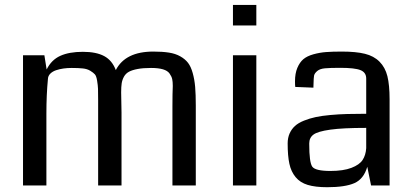

<svg xmlns="http://www.w3.org/2000/svg" viewBox="-20 -763 1696 790"><path d="M785.6 0H689.5V-325.2Q689.5 -380.4 690.9 -409.2Q690.9 -426.8 688.5 -437.7Q686 -448.7 677.7 -460.4Q669.4 -472.2 650.4 -477.8Q631.3 -483.4 601.6 -483.4Q568.8 -483.4 546.6 -479.2Q524.4 -475.1 511 -468Q497.6 -460.9 490.2 -447.8Q482.9 -434.6 480.7 -420.2Q478.5 -405.8 478.5 -382.8Q478.5 -372.1 479.2 -344.5Q480 -316.9 480 -299.8V0H383.8V-342.8Q383.8 -345.2 383.8 -349.6Q383.8 -382.8 383.3 -397.2Q382.8 -411.6 379.6 -430.9Q376.5 -450.2 370.4 -457Q364.3 -463.9 351.6 -471.7Q338.9 -479.5 320.8 -481.4Q302.7 -483.4 274.9 -483.4Q257.3 -483.4 241.5 -481.2Q225.6 -479 210.9 -474.1Q196.3 -469.2 187 -460Q177.7 -450.7 177.2 -438Q170.9 -373 170.9 -295.4V0H74.7V-535.6H162.6L171.9 -477.1Q191.4 -516.6 228 -533.2Q264.6 -549.8 320.8 -549.8Q376 -549.8 408.7 -532.2Q441.4 -514.6 456.5 -474.6Q495.6 -550.8 610.8 -550.8Q648.4 -550.8 675 -546.6Q701.7 -542.5 721.7 -531.2Q741.7 -520 753.7 -504.4Q765.6 -488.8 772.9 -462.6Q780.3 -436.5 783 -405.3Q785.6 -374 785.6 -328.6Z M1034.7 0H938.5V-535.6H1034.7ZM1034.7 -742.7V-658.2H938.5V-742.7Z M1583 0H1506.8L1491.2 -76.7Q1476.6 -26.4 1438.2 -9.5Q1399.9 7.3 1326.2 7.3Q1277.3 7.3 1246.1 -2.2Q1214.8 -11.7 1196.3 -34.2Q1177.7 -56.6 1170.7 -89.1Q1163.6 -121.6 1163.6 -172.9Q1163.6 -195.8 1171.6 -213.9Q1179.7 -231.9 1193.6 -244.6Q1207.5 -257.3 1230.7 -266.6Q1253.9 -275.9 1278.8 -281.2Q1303.7 -286.6 1339.1 -289.8Q1374.5 -293 1408.2 -293.9Q1441.9 -294.9 1486.8 -294.9V-439.9Q1486.8 -464.8 1463.4 -474.4Q1439.9 -483.9 1379.9 -483.9Q1337.9 -483.9 1316.9 -481.9Q1295.9 -480 1284.9 -470.5Q1273.9 -460.9 1272.2 -451.7Q1270.5 -442.4 1270 -417Q1269.5 -407.7 1269.5 -402.3L1194.8 -405.3Q1193.8 -413.1 1193.8 -428.2Q1193.8 -460.9 1203.4 -483.6Q1212.9 -506.3 1228 -519.3Q1243.2 -532.2 1269.5 -539.6Q1295.9 -546.9 1321.8 -548.8Q1347.7 -550.8 1386.2 -550.8Q1444.8 -550.8 1481.4 -541.7Q1518.1 -532.7 1541.5 -509.3Q1564.9 -485.8 1574 -449.5Q1583 -413.1 1583 -354.5ZM1486.8 -153.3V-236.8Q1390.6 -236.8 1338.9 -229.5Q1287.1 -222.2 1269.8 -209.2Q1252.4 -196.3 1252.4 -172.9Q1252.4 -171.9 1252.4 -169.9Q1252.4 -95.7 1264.6 -77.6Q1276.9 -59.6 1339.4 -59.6Q1392.6 -59.6 1425.8 -72.3Q1459 -85 1471.9 -104.7Q1484.9 -124.5 1486.8 -153.3Z"/></svg>

Font: Coda
Style: Regular
Weight: 400
Designer: vernon adams
Foundry: vernon adams
Version: Version 2.001; ttfautohint (v0.8) -r 50 -G 200 -x